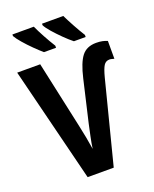

<svg xmlns="http://www.w3.org/2000/svg" viewBox="-168 -1027 899 1121"><g transform="rotate(-20 281.5 -466.5)"><path d="M178 0 0 -714H143L233 -299Q241 -264 249 -221Q257 -178 262 -145Q266 -176 275 -218.5Q284 -261 291 -293L351 -551Q372 -642 402.5 -681Q433 -720 492 -720Q514 -720 530.5 -716.5Q547 -713 561 -707V-596Q553 -598 546 -600Q539 -602 532 -602Q509 -602 496.5 -582.5Q484 -563 471 -513L340 0ZM374 -773Q350 -792 321 -820.5Q292 -849 267.5 -877Q243 -905 234 -923V-933H366Q380 -904 402.5 -862.5Q425 -821 447 -786V-773ZM188 -773Q167 -791 138 -819.5Q109 -848 84.5 -876.5Q60 -905 50 -923V-933H183Q197 -902 219 -861.5Q241 -821 263 -786V-773Z"/></g></svg>

Font: Noto Sans Mono SemiCondensed
Style: Bold
Weight: 700
Width: 4
Designer: Monotype Design Team
Foundry: Monotype Imaging Inc.
Version: Version 2.014